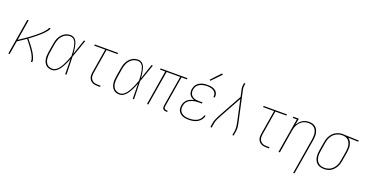

<svg xmlns="http://www.w3.org/2000/svg" viewBox="-39 -1612 5095 2671"><g transform="rotate(20 2508.5 -276.0)"><path d="M21 0 109 -530H129L78 -223Q92 -232 106 -241.5Q120 -251 134 -260.5Q148 -270 162 -279.5Q176 -289 190 -298.5Q204 -308 217.5 -318Q231 -328 244.5 -338.5Q258 -349 271.5 -359.5Q285 -370 298 -380.5Q311 -391 324 -402.5Q337 -414 349.5 -425Q362 -436 374 -448.5Q386 -461 397 -473.5Q408 -486 418 -500Q428 -514 431 -530H454Q451 -514 441 -499.5Q431 -485 420 -472Q409 -459 397 -446.5Q385 -434 372.5 -422.5Q360 -411 347 -399.5Q334 -388 320.5 -377Q307 -366 293.5 -355Q280 -344 266.5 -333.5Q253 -323 239 -312.5Q225 -302 211 -292Q222 -279 232.5 -266Q243 -253 253.5 -240Q264 -227 274 -213.5Q284 -200 294 -186Q304 -172 313.5 -158Q323 -144 331.5 -129.5Q340 -115 348 -99.5Q356 -84 362.5 -68.5Q369 -53 373 -35.5Q377 -18 374 0H355Q357 -17 353 -34Q349 -51 343 -66Q337 -81 329 -96Q321 -111 312.5 -125Q304 -139 295 -152.5Q286 -166 276.5 -179Q267 -192 257.5 -205Q248 -218 238 -231Q228 -244 217.5 -256.5Q207 -269 197 -282Q166 -260 135.5 -239.5Q105 -219 74 -199L41 0Z M668 8Q643 8 618.5 0.5Q594 -7 577 -24Q560 -41 550 -63.5Q540 -86 536.5 -110.5Q533 -135 534.5 -161Q536 -187 540 -213L562 -343Q566 -367 572.5 -390.5Q579 -414 591 -436.5Q603 -459 620 -478.5Q637 -498 658 -512Q679 -526 703.5 -532Q728 -538 752 -538Q776 -538 797 -525.5Q818 -513 830.5 -493.5Q843 -474 850 -450.5Q857 -427 861.5 -403.5Q866 -380 868.5 -356Q871 -332 873 -307Q892 -363 910.5 -418.5Q929 -474 948 -530H968Q945 -464 922.5 -397.5Q900 -331 875 -265Q878 -199 879 -132.5Q880 -66 882 0H863Q862 -56 861.5 -112.5Q861 -169 860 -225Q851 -200 840.5 -176Q830 -152 818 -128Q806 -104 792 -81.5Q778 -59 759.5 -39Q741 -19 717.5 -5.5Q694 8 668 8ZM668 -10Q696 -10 720 -26.5Q744 -43 761.5 -66Q779 -89 792.5 -114Q806 -139 817.5 -164.5Q829 -190 839.5 -216Q850 -242 859 -268Q858 -287 857 -306.5Q856 -326 854 -345Q852 -364 849.5 -382.5Q847 -401 842.5 -419Q838 -437 832 -455Q826 -473 815 -487.5Q804 -502 787.5 -511Q771 -520 752 -520Q730 -520 708 -514.5Q686 -509 666.5 -495.5Q647 -482 632 -464Q617 -446 607 -425.5Q597 -405 591 -383.5Q585 -362 581 -340L560 -210Q556 -187 554.5 -164Q553 -141 555.5 -119Q558 -97 566 -76.5Q574 -56 588.5 -40.5Q603 -25 624.5 -17.5Q646 -10 668 -10Z M1340 0Q1319 0 1299 -3.5Q1279 -7 1261.5 -16.5Q1244 -26 1231.5 -41Q1219 -56 1212.5 -75Q1206 -94 1206 -114.5Q1206 -135 1210 -156L1269 -512H1106L1109 -530H1454L1451 -512H1288L1229 -153Q1226 -135 1226 -117Q1226 -99 1231 -83Q1236 -67 1247 -53.5Q1258 -40 1272.5 -32Q1287 -24 1304.5 -21Q1322 -18 1340 -18H1380V0Z M1668 8Q1643 8 1618.5 0.5Q1594 -7 1577 -24Q1560 -41 1550 -63.5Q1540 -86 1536.5 -110.5Q1533 -135 1534.5 -161Q1536 -187 1540 -213L1562 -343Q1566 -367 1572.5 -390.5Q1579 -414 1591 -436.5Q1603 -459 1620 -478.5Q1637 -498 1658 -512Q1679 -526 1703.5 -532Q1728 -538 1752 -538Q1776 -538 1797 -525.5Q1818 -513 1830.5 -493.5Q1843 -474 1850 -450.5Q1857 -427 1861.5 -403.5Q1866 -380 1868.5 -356Q1871 -332 1873 -307Q1892 -363 1910.5 -418.5Q1929 -474 1948 -530H1968Q1945 -464 1922.5 -397.5Q1900 -331 1875 -265Q1878 -199 1879 -132.5Q1880 -66 1882 0H1863Q1862 -56 1861.5 -112.5Q1861 -169 1860 -225Q1851 -200 1840.5 -176Q1830 -152 1818 -128Q1806 -104 1792 -81.5Q1778 -59 1759.5 -39Q1741 -19 1717.5 -5.5Q1694 8 1668 8ZM1668 -10Q1696 -10 1720 -26.5Q1744 -43 1761.5 -66Q1779 -89 1792.5 -114Q1806 -139 1817.5 -164.5Q1829 -190 1839.5 -216Q1850 -242 1859 -268Q1858 -287 1857 -306.5Q1856 -326 1854 -345Q1852 -364 1849.5 -382.5Q1847 -401 1842.5 -419Q1838 -437 1832 -455Q1826 -473 1815 -487.5Q1804 -502 1787.5 -511Q1771 -520 1752 -520Q1730 -520 1708 -514.5Q1686 -509 1666.5 -495.5Q1647 -482 1632 -464Q1617 -446 1607 -425.5Q1597 -405 1591 -383.5Q1585 -362 1581 -340L1560 -210Q1556 -187 1554.5 -164Q1553 -141 1555.5 -119Q1558 -97 1566 -76.5Q1574 -56 1588.5 -40.5Q1603 -25 1624.5 -17.5Q1646 -10 1668 -10Z M2361 8Q2348 8 2335 4Q2322 0 2314 -9.5Q2306 -19 2304 -32Q2302 -45 2304 -59L2379 -512H2178L2093 0H2074L2158 -512H2080L2083 -530H2480L2477 -512H2398L2323 -59Q2322 -49 2323 -39.5Q2324 -30 2330 -23Q2336 -16 2345 -13Q2354 -10 2364 -10H2376V8Z M2693 8Q2670 8 2647.5 5Q2625 2 2605 -6Q2585 -14 2568 -27.5Q2551 -41 2540.5 -59.5Q2530 -78 2528 -100.5Q2526 -123 2529 -146Q2533 -170 2545 -193.5Q2557 -217 2577 -234Q2597 -251 2621 -261Q2645 -271 2670 -277Q2649 -283 2631 -295Q2613 -307 2602 -325.5Q2591 -344 2588 -366.5Q2585 -389 2589 -412Q2593 -431 2601.5 -450.5Q2610 -470 2624.5 -485.5Q2639 -501 2658 -511.5Q2677 -522 2696.5 -528Q2716 -534 2736.5 -536Q2757 -538 2776 -538Q2796 -538 2815.5 -536Q2835 -534 2853 -528Q2871 -522 2887 -512Q2903 -502 2913.5 -487Q2924 -472 2928 -453Q2932 -434 2929 -414Q2929 -412 2928.5 -410.5Q2928 -409 2928 -407H2908Q2909 -408 2909 -410Q2909 -412 2910 -413Q2912 -430 2908.5 -446.5Q2905 -463 2895.5 -476Q2886 -489 2872.5 -497.5Q2859 -506 2843 -511Q2827 -516 2810.5 -518Q2794 -520 2776 -520Q2759 -520 2741 -518Q2723 -516 2705.5 -511Q2688 -506 2671 -497Q2654 -488 2640.5 -474.5Q2627 -461 2619 -443.5Q2611 -426 2608 -409Q2605 -390 2607 -372Q2609 -354 2617.5 -338.5Q2626 -323 2639.5 -312.5Q2653 -302 2669.5 -295.5Q2686 -289 2704 -287Q2722 -285 2741 -285H2793L2790 -267H2738Q2718 -267 2698 -265Q2678 -263 2658 -257Q2638 -251 2619 -241.5Q2600 -232 2584.5 -217Q2569 -202 2560.5 -183Q2552 -164 2549 -144Q2545 -124 2547.5 -104Q2550 -84 2559 -68Q2568 -52 2583 -40.5Q2598 -29 2616 -22Q2634 -15 2653.5 -12.5Q2673 -10 2693 -10Q2722 -10 2750.5 -15Q2779 -20 2806 -33.5Q2833 -47 2852.5 -71.5Q2872 -96 2878 -125H2897Q2891 -92 2870 -64.5Q2849 -37 2819.5 -20.5Q2790 -4 2757.5 2Q2725 8 2693 8ZM2791 -604 2778 -616 2910 -757 2926 -743Z M3012 0 3024 -74Q3027 -91 3033.5 -107.5Q3040 -124 3047.5 -140Q3055 -156 3063.5 -172Q3072 -188 3080 -204L3264 -538L3240 -645Q3236 -665 3237 -686Q3238 -707 3242 -728L3243 -735H3263L3262 -728Q3258 -708 3256.5 -688Q3255 -668 3259 -649L3356 -204Q3360 -188 3363 -172Q3366 -156 3368 -140Q3370 -124 3371 -107Q3372 -90 3369 -74L3357 0H3338L3350 -74Q3352 -90 3351 -106Q3350 -122 3348 -138Q3346 -154 3343.5 -169.5Q3341 -185 3337 -200L3289 -423L3270 -510L3097 -196Q3089 -181 3081 -166Q3073 -151 3066 -136Q3059 -121 3052.5 -105Q3046 -89 3044 -74L3032 0Z M3840 0Q3819 0 3799 -3.5Q3779 -7 3761.5 -16.5Q3744 -26 3731.5 -41Q3719 -56 3712.5 -75Q3706 -94 3706 -114.5Q3706 -135 3710 -156L3769 -512H3606L3609 -530H3954L3951 -512H3788L3729 -153Q3726 -135 3726 -117Q3726 -99 3731 -83Q3736 -67 3747 -53.5Q3758 -40 3772.5 -32Q3787 -24 3804.5 -21Q3822 -18 3840 -18H3880V0Z M4313 205 4400 -320Q4403 -343 4404.5 -367Q4406 -391 4402.5 -413.5Q4399 -436 4389.5 -456.5Q4380 -477 4363.5 -492Q4347 -507 4325 -513.5Q4303 -520 4279 -520Q4257 -520 4234 -515Q4211 -510 4190.5 -497.5Q4170 -485 4153.5 -467Q4137 -449 4125.5 -428.5Q4114 -408 4107.5 -386Q4101 -364 4097 -341L4041 0H4021L4106 -512H4047V-530H4129L4112 -432Q4124 -455 4142 -476Q4160 -497 4182.5 -511.5Q4205 -526 4230.5 -532Q4256 -538 4281 -538Q4307 -538 4332 -531Q4357 -524 4376 -508Q4395 -492 4406 -469Q4417 -446 4421.5 -421Q4426 -396 4424.5 -369.5Q4423 -343 4419 -317L4332 205Z M4695 8Q4668 8 4642 1.5Q4616 -5 4596.5 -20.5Q4577 -36 4564.5 -58.5Q4552 -81 4547 -106.5Q4542 -132 4543 -159Q4544 -186 4548 -213L4570 -343Q4574 -368 4581.5 -391.5Q4589 -415 4602 -437.5Q4615 -460 4633 -479Q4651 -498 4673.5 -511Q4696 -524 4720.5 -531Q4745 -538 4769 -538Q4773 -538 4776 -538Q4779 -538 4783 -538Q4787 -538 4790.5 -538Q4794 -538 4798 -537L5017 -530L5014 -512L4865 -517Q4887 -503 4900.5 -479.5Q4914 -456 4920 -429Q4926 -402 4924.5 -373.5Q4923 -345 4919 -317L4897 -187Q4893 -162 4885.5 -137.5Q4878 -113 4865 -90.5Q4852 -68 4833.5 -48.5Q4815 -29 4792.5 -15.5Q4770 -2 4744.5 3Q4719 8 4695 8ZM4695 -10Q4717 -10 4740 -15Q4763 -20 4784 -32.5Q4805 -45 4821.5 -63Q4838 -81 4849.5 -102Q4861 -123 4867.5 -145Q4874 -167 4878 -190L4900 -320Q4903 -342 4904.5 -365Q4906 -388 4903 -409.5Q4900 -431 4892 -451Q4884 -471 4869.5 -486.5Q4855 -502 4835 -510Q4815 -518 4793 -520H4780Q4777 -520 4774 -520Q4771 -520 4768 -520Q4746 -520 4723.5 -513Q4701 -506 4681 -494Q4661 -482 4645 -464.5Q4629 -447 4617.5 -426.5Q4606 -406 4599.5 -384Q4593 -362 4589 -340L4568 -210Q4564 -186 4562.5 -162Q4561 -138 4565.5 -115Q4570 -92 4580.5 -71.5Q4591 -51 4608 -37Q4625 -23 4648 -16.5Q4671 -10 4695 -10Z"/></g></svg>

Font: Iosevka Curly Slab ThObl
Style: Regular
Weight: 100
Italic angle: -9°
Monospace: yes
Designer: Belleve Invis
Foundry: Belleve Invis
Version: Version 11.0.0; ttfautohint (v1.8.3)